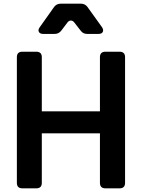

<svg xmlns="http://www.w3.org/2000/svg" viewBox="-20 -1027 773 1047"><path d="M102 0Q72 0 72 -30V-715Q72 -745 102 -745H178Q208 -745 208 -715V-420H525V-715Q525 -745 555 -745H632Q662 -745 662 -715V-30Q662 0 632 0H555Q525 0 525 -30V-300H208V-30Q208 0 178 0ZM216 -842Q198 -842 192 -853Q186 -864 197 -879L275 -989Q288 -1007 312 -1007H421Q444 -1007 457 -989L536 -879Q546 -864 540.5 -853Q535 -842 517 -842H455Q432 -842 419 -861L387 -902Q378 -915 366.5 -915Q355 -915 346 -902L315 -861Q301 -842 278 -842Z"/></svg>

Font: Pitagon Sans Text
Style: Bold
Weight: 700
Designer: Travis Tran
Foundry: Pitagon
Version: Version 1.001; ttfautohint (v1.8.4.7-5d5b);gftools[0.9.26]